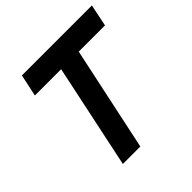

<svg xmlns="http://www.w3.org/2000/svg" viewBox="-182 -852 1003 1003"><g transform="rotate(-45 319.5 -350.0)"><path d="M614 -578H420L297 0H168L290 -578H96L122 -700H639Z"/></g></svg>

Font: PT Sans
Style: Bold Italic
Weight: 700
Italic angle: -12°
Designer: A.Korolkova, O.Umpeleva, V.Yefimov
Foundry: ParaType Ltd
Version: Version 2.003W OFL